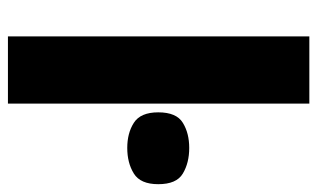

<svg xmlns="http://www.w3.org/2000/svg" viewBox="-178 -622 800 484"><g transform="rotate(90 222.0 -380.0)"><path d="M241.2 -759.8H71.8V0H241.2ZM353 -457C328.1 -457 307.1 -451.7 289.6 -440.9C272 -430.2 263.2 -409.7 263.2 -378.9C263.2 -349.1 272 -328.6 289.6 -317.4C307.1 -306.2 328.1 -300.8 353 -300.8C377.9 -300.8 399.4 -306.2 417.5 -317.4C435.5 -328.6 444.3 -349.1 444.3 -378.9C444.3 -409.7 435.5 -430.2 417.5 -440.9C399.4 -451.7 377.9 -457 353 -457Z"/></g></svg>

Font: Noto Reveo Sans
Style: Regular
Weight: 800
Designer: Monotype Design Team
Foundry: Monotype Imaging Inc.
Version: Version 2.007